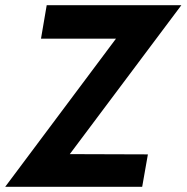

<svg xmlns="http://www.w3.org/2000/svg" viewBox="-40 -720 719 740"><path d="M118 -571H407L-20 0H508L530 -125L229 -126L659 -700H140Z"/></svg>

Font: Jost SemiBold
Style: Italic
Weight: 600
Italic angle: -5°
Version: Version 3.710